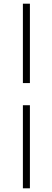

<svg xmlns="http://www.w3.org/2000/svg" viewBox="-20 -770 284 1040"><path d="M104 250V-200H142V250ZM142 -320H104V-750H142Z"/></svg>

Font: TypoPRO Source Serif Pro
Style: Regular
Weight: 300
Designer: Frank Grießhammer
Foundry: Adobe Systems Incorporated
Version: Version 1.017;PS (version unavailable);hotconv 1.0.79;makeot